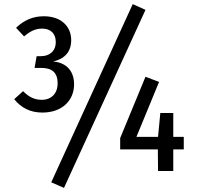

<svg xmlns="http://www.w3.org/2000/svg" viewBox="-20 -831 955 933"><path d="M625 -811 229 55 291 82 687 -783ZM340 -421C340 -492 296 -528 238 -532C295 -545 326 -580 326 -636C326 -701 279 -752 193 -752C140 -752 97 -733 58 -696L97 -654C126 -679 152 -692 185 -692C225 -692 251 -669 251 -627C251 -581 219 -558 179 -558H158L148 -501H180C230 -501 260 -481 260 -426C260 -377 230 -346 183 -346C148 -346 121 -359 92 -388L49 -349C82 -308 126 -284 186 -284C284 -284 340 -345 340 -421ZM873 -166H822V-282H759L748 -166H643L753 -433L687 -458L564 -160V-105H747L748 0H822V-105H873Z"/></svg>

Font: Glow Sans SC Condensed Medium
Style: Regular
Weight: 600
Width: 3
Designer: Ryoko NISHIZUKA (kana, bopomofo & ideographs); Paul D. Hunt (Latin, Greek & Cyrillic); Sandoll Communications, Soo-young
Version: Version 0.93